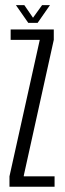

<svg xmlns="http://www.w3.org/2000/svg" viewBox="-20 -710 246 730"><path d="M16 0H187.5V-39.5H70.5V-43L184.5 -558.5V-598H20.5V-558.5H131V-557.5L16 -39.5ZM87.5 -623H123L170 -690.5H140L105.5 -642.5L72.5 -690.5H40.5Z"/></svg>

Font: Anybody ExtraCondensed Light
Style: Regular
Weight: 300
Width: 2
Version: Version 1.113;gftools[0.9.25]